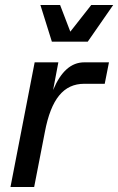

<svg xmlns="http://www.w3.org/2000/svg" viewBox="-20 -750 474 770"><path d="M22 0H117L160 -221C185 -353 235 -414 318 -414H400L417 -500H318C265 -500 224 -463 193 -389L214 -500H119ZM188 -583H332L434 -730H346L262 -623L221 -730H142Z"/></svg>

Font: Uncut Sans Medium Italic
Style: Regular
Weight: 500
Italic angle: -11°
Designer: Kasper Nordkvist
Foundry: UNCUT.wtf
Version: Version 1.304;Glyphs 3.2 (3246)